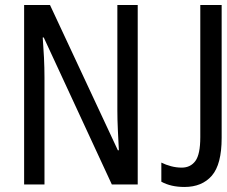

<svg xmlns="http://www.w3.org/2000/svg" viewBox="-20 -734 902 764"><path d="M528 0H425L154 -585H150Q153 -546 155 -505Q157 -464 157 -426V0H76V-714H179L449 -136H453Q451 -174 449 -216.5Q447 -259 447 -294V-714H528ZM714 10Q660 10 622 -11V-87Q640 -78 661 -72.5Q682 -67 703 -67Q738 -67 757.5 -93.5Q777 -120 777 -188V-714H862V-185Q862 -80 823 -35Q784 10 714 10Z"/></svg>

Font: Avrile Sans Condensed
Style: Regular
Weight: 400
Width: 3
Designer: Monotype Design Team
Foundry: Monotype Imaging Inc.
Version: Version 2.001;September 10, 2019;FontCreator 11.5.0.2425 64-